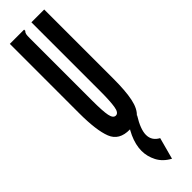

<svg xmlns="http://www.w3.org/2000/svg" viewBox="-294 -615 837 837"><g transform="rotate(-45 125.0 -196.0)"><path d="M126 11Q60 12 40 -39Q20 -90 20 -195V-623H108V-616Q102 -610 100.5 -603Q99 -596 99 -579V-194Q99 -129 104.5 -102Q110 -75 126 -75Q143 -75 148 -106.5Q153 -138 153 -197V-623H232V-198Q232 -121 222.5 -75.5Q213 -30 189.5 -9.5Q166 11 126 11ZM193 131 166 231Q129 211 112.5 179Q96 147 96 113Q96 76 114.5 35Q133 -6 167 -41L192 -10Q159 43 159 77Q159 113 193 131Z"/></g></svg>

Font: Inconsolata UltraCondensed ExtraBold
Style: Regular
Weight: 800
Width: 1
Monospace: yes
Designer: Raph Levien, Cyreal, Brenton Simpson
Foundry: Raph Levien, Cyreal, Google
Version: Version 3.001; ttfautohint (v1.8.2.53-6de2)